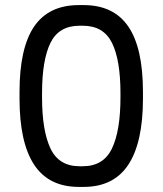

<svg xmlns="http://www.w3.org/2000/svg" viewBox="-20 -732 642 758"><path d="M291.5 5.9Q172.4 5.9 114.7 -81.8Q57.1 -169.4 57.1 -342.8V-369.1Q57.1 -542.5 114.7 -627.2Q172.4 -711.9 291.5 -711.9H310.1Q428.7 -711.9 486.6 -627.2Q544.4 -542.5 544.4 -369.1V-342.8Q544.4 -169.4 486.6 -81.8Q428.7 5.9 310.1 5.9ZM293.9 -630.4Q212.4 -630.4 179.2 -562.7Q146 -495.1 146 -363.8V-347.7Q146 -216.3 179.2 -146Q212.4 -75.7 293.9 -75.7H307.1Q388.7 -75.7 422.1 -146Q455.6 -216.3 455.6 -347.7V-363.8Q455.6 -495.1 422.1 -562.7Q388.7 -630.4 307.1 -630.4Z"/></svg>

Font: Kay Pho Du SemiBold
Style: Regular
Weight: 600
Designer: Victor Gaultney, Khu Oo Reh
Foundry: SIL International
Version: Version 3.000